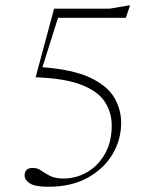

<svg xmlns="http://www.w3.org/2000/svg" viewBox="-20 -703 590 733"><path d="M165 10Q113.5 10 93.8 -3Q74 -16 74 -33Q74 -62 105 -62Q123 -62 137 -52Q151 -42 170.2 -31.8Q189.5 -21.5 223 -21.5Q270.5 -21.5 312.2 -45.5Q354 -69.5 380.2 -114.8Q406.5 -160 406.5 -224Q406.5 -274 380.5 -314Q354.5 -354 291.2 -379Q228 -404 116 -408L186.5 -670H399L476.5 -683L460.5 -635H201.5L142 -446.5Q258 -437.5 323.5 -406.8Q389 -376 415.8 -331Q442.5 -286 442.5 -234Q442.5 -169.5 409.5 -114Q376.5 -58.5 314.2 -24.2Q252 10 165 10Z"/></svg>

Font: Newsreader 16pt ExtraLight
Style: Regular
Weight: 275
Designer: Hugues Gentile
Foundry: Production Type
Version: Version 1.003; ttfautohint (v1.8.3)